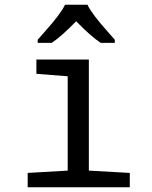

<svg xmlns="http://www.w3.org/2000/svg" viewBox="-20 -786 640 806"><path d="M264.2 -465.8 132.8 -476.1V-536.1H353V-69.8L524.9 -60.1V0H96.2V-60.1L264.2 -69.8ZM461.9 -606H402.8Q361.3 -633.3 299.8 -696.8Q234.9 -630.4 196.8 -606H138.2V-619.1Q150.4 -633.3 167 -651.9Q234.9 -727.5 252.9 -766.1H347.2Q365.2 -727.5 433.1 -651.9L461.9 -619.1Z"/></svg>

Font: Droid Sans Mono
Style: Regular
Weight: 400
Monospace: yes
Foundry: Ascender Corporation
Version: Version 1.00 build 112